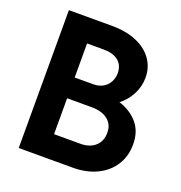

<svg xmlns="http://www.w3.org/2000/svg" viewBox="-130 -831 887 942"><g transform="rotate(20 313.5 -360.0)"><path d="M70.3 -719.7H295.9Q370.1 -719.7 424.6 -696.3Q479 -672.9 508.1 -631.3Q537.1 -589.8 537.1 -537.1Q537.1 -490.7 515.4 -449Q493.7 -407.2 458 -380.4Q520 -360.4 556.2 -317.1Q592.3 -273.9 591.8 -207Q591.8 -146.5 561.8 -99.4Q531.7 -52.2 477.5 -26.1Q423.3 0 353.5 0H70.3ZM348.6 -123Q396 -123 424.8 -148.9Q453.6 -174.8 453.1 -218.8Q453.6 -261.7 422.6 -286.1Q391.6 -310.5 339.8 -310.5H210V-123ZM306.6 -418.9Q335.4 -418.9 356.7 -430.9Q377.9 -442.9 389.4 -463.6Q400.9 -484.4 401.4 -510.7Q400.9 -552.7 373.3 -574.7Q345.7 -596.7 297.9 -596.7H210V-418.9Z"/></g></svg>

Font: Reddit Sans Fudge
Style: Bold
Weight: 700
Designer: Stephen Hutchings
Foundry: Reddit
Version: Version 1.013